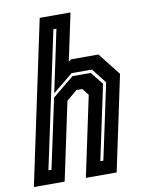

<svg xmlns="http://www.w3.org/2000/svg" viewBox="-109 -810 655 869"><g transform="rotate(-10 219.0 -375.0)"><path d="M-24.5 0 134.5 -749.5H276L229.5 -530.5L241 -540H367.5L448.5 -437L356 0H214.5L292.5 -368L268.5 -399H241.5L193 -358.5L117 0ZM53.5 -63H67.5L136 -383L235 -464H318.5L365 -406L292 -63H306L380 -410L326.5 -478H233L140 -402L200.5 -688H186.5Z"/></g></svg>

Font: Tourney Condensed Regular
Style: Bold Italic
Weight: 700
Width: 3
Italic angle: -12°
Designer: Tyler Finck
Foundry: Etcetera Type Co
Version: Version 1.010; ttfautohint (v1.8.3)